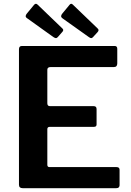

<svg xmlns="http://www.w3.org/2000/svg" viewBox="-20 -982 685 1002"><path d="M79 -725Q79 -742 94 -742H579Q592 -742 592 -727V-651Q592 -632 574 -632H244Q227 -632 227 -618V-443Q227 -428 241 -428H469Q484 -428 484 -413V-332Q484 -327 481 -323.5Q478 -320 470 -320H240Q227 -320 227 -308V-122Q227 -110 238 -110H588Q604 -110 604 -96V-15Q604 -9 600 -4.5Q596 0 587 0H98Q79 0 79 -18V-725ZM158 -957Q167 -967 176 -958L306 -833Q315 -825 304 -814L282 -789Q277 -783 272 -783Q267 -783 258 -789L124 -885Q114 -891 114 -897.5Q114 -904 120 -911ZM343 -957Q351 -967 360 -958L490 -833Q499 -825 489 -814L466 -789Q461 -783 456 -783Q451 -783 443 -789L308 -885Q299 -891 299 -897.5Q299 -904 305 -911Z"/></svg>

Font: Libre Franklin Thin SemiBold
Style: Regular
Weight: 600
Version: Version 3.000